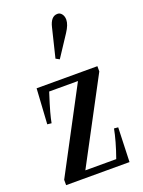

<svg xmlns="http://www.w3.org/2000/svg" viewBox="-158 -923 742 996"><g transform="rotate(-20 213.0 -425.0)"><path d="M28.5 0V-29.5L271 -486.5H112Q91 -421.5 81.2 -385.8Q71.5 -350 67.5 -327.5L44.5 -330L56.5 -524.5H392V-495.5L148.5 -38H319Q334 -79.5 345.8 -121.5Q357.5 -163.5 362.5 -191.5L385 -189.5L378.5 0ZM221 -624.5 201 -635.5 240 -795.5Q246 -821.5 258.2 -836Q270.5 -850.5 290 -850.5Q304 -850.5 313.5 -838Q323 -825.5 323 -806.5Q323 -779.5 298 -741.5Z"/></g></svg>

Font: Libre Caslon Condensed Medium
Style: Regular
Weight: 500
Designer: Pablo Impallari, Rodrigo Fuenzalida, Katja Schimmel, Ertekin Erdin
Foundry: Pablo Impallari, Rodrigo Fuenzalida
Version: Version 2.000; ttfautohint (v1.8.4.7-5d5b);gftools[0.9.33]